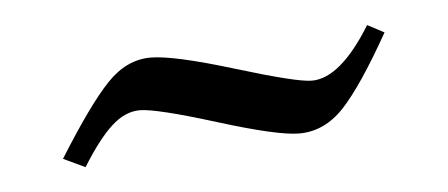

<svg xmlns="http://www.w3.org/2000/svg" viewBox="-26 -428 471 202"><g transform="rotate(-5 209.5 -326.5)"><path d="M285.2 -280.8Q262.7 -280.8 200 -300.3Q137.2 -319.8 120.1 -319.8Q104.5 -319.8 90.1 -306.6Q75.7 -293.5 58.1 -265.1L35.2 -275.9Q69.3 -330.6 90.1 -352.3Q110.8 -374 136.2 -374Q160.2 -374 223.9 -354.5Q287.6 -335 303.2 -335Q333.5 -335 366.2 -388.2L383.8 -378.9Q353.5 -325.2 332.8 -303Q312 -280.8 285.2 -280.8Z"/></g></svg>

Font: Messapia
Style: Regular
Weight: 400
Designer: Luca Marsano
Foundry: Collletttivo
Version: Version 1.000;FEAKit 1.0